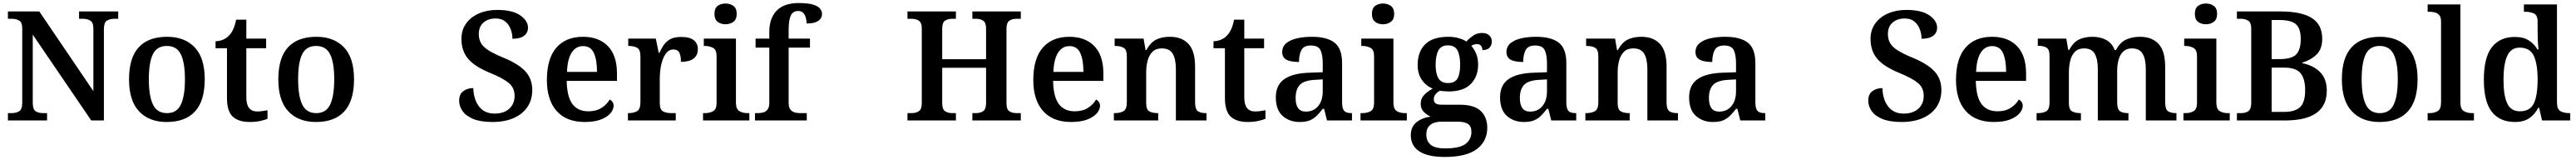

<svg xmlns="http://www.w3.org/2000/svg" viewBox="-20 -789 16909 1048"><path d="M32 0V-48H56Q85 -48 105.5 -60Q126 -72 126 -116V-602Q126 -643 105.5 -654.5Q85 -666 58 -666H32V-714H238L593 -192V-602Q593 -642 572.5 -654Q552 -666 524 -666H499V-714H756V-666H730Q701 -666 681.5 -653.5Q662 -641 662 -598V0H579L195 -562V-116Q195 -72 214.5 -60Q234 -48 264 -48H289V0Z M1074 10Q959 10 893 -59.5Q827 -129 827 -270Q827 -410 890.5 -479Q954 -548 1077 -548Q1192 -548 1258 -479Q1324 -410 1324 -270Q1324 -129 1260.5 -59.5Q1197 10 1074 10ZM1076 -48Q1141 -48 1167.5 -104.5Q1194 -161 1194 -270Q1194 -379 1167 -433.5Q1140 -488 1075 -488Q1010 -488 983.5 -433.5Q957 -379 957 -270Q957 -161 984 -104.5Q1011 -48 1076 -48Z M1620 10Q1546 10 1508 -25Q1470 -60 1470 -147V-473H1395V-519Q1421 -519 1445 -529.5Q1469 -540 1484 -557Q1516 -589 1530 -660H1597V-536H1727V-473H1597V-151Q1597 -59 1668 -59Q1687 -59 1703.5 -61.5Q1720 -64 1736 -67V-11Q1721 -4 1689.5 3Q1658 10 1620 10Z M2054 10Q1939 10 1873 -59.5Q1807 -129 1807 -270Q1807 -410 1870.5 -479Q1934 -548 2057 -548Q2172 -548 2238 -479Q2304 -410 2304 -270Q2304 -129 2240.5 -59.5Q2177 10 2054 10ZM2056 -48Q2121 -48 2147.5 -104.5Q2174 -161 2174 -270Q2174 -379 2147 -433.5Q2120 -488 2055 -488Q1990 -488 1963.5 -433.5Q1937 -379 1937 -270Q1937 -161 1964 -104.5Q1991 -48 2056 -48Z M3213 10Q3134 10 3086 -10Q3038 -30 3016 -62Q2994 -94 2994 -130Q2994 -172 3021 -192Q3048 -212 3087 -212Q3089 -137 3125 -91Q3161 -45 3226 -45Q3288 -45 3323 -77Q3358 -109 3358 -161Q3358 -214 3320 -245.5Q3282 -277 3196 -312Q3096 -353 3052.5 -404.5Q3009 -456 3009 -534Q3009 -593 3040 -635.5Q3071 -678 3124 -701Q3177 -724 3244 -724Q3344 -724 3395 -688.5Q3446 -653 3446 -608Q3446 -574 3420 -554.5Q3394 -535 3344 -535Q3344 -565 3333 -596Q3322 -627 3297.5 -647.5Q3273 -668 3234 -668Q3184 -668 3153.5 -641Q3123 -614 3123 -566Q3123 -533 3137 -507.5Q3151 -482 3186.5 -459.5Q3222 -437 3285 -411Q3381 -372 3427.5 -323Q3474 -274 3474 -199Q3474 -135 3442 -88Q3410 -41 3351.5 -15.5Q3293 10 3213 10Z M3818 10Q3698 10 3634 -62Q3570 -134 3570 -265Q3570 -405 3632 -476.5Q3694 -548 3807 -548Q3911 -548 3970.5 -487Q4030 -426 4030 -308V-259H3700Q3702 -154 3738 -107Q3774 -60 3842 -60Q3894 -60 3929 -82.5Q3964 -105 3982 -137Q3993 -132 4000.5 -121.5Q4008 -111 4008 -96Q4008 -72 3987.5 -47.5Q3967 -23 3925 -6.5Q3883 10 3818 10ZM3899 -318Q3899 -396 3878.5 -441.5Q3858 -487 3807 -487Q3760 -487 3732.5 -444Q3705 -401 3702 -318Z M4102 0V-48H4105Q4139 -48 4161.5 -60.5Q4184 -73 4184 -120V-420Q4184 -464 4162.5 -476Q4141 -488 4108 -488H4104V-536H4285L4304 -443H4309Q4323 -475 4340 -498Q4357 -521 4383 -534Q4409 -547 4452 -547Q4508 -547 4534.5 -525.5Q4561 -504 4561 -467Q4561 -427 4533 -405.5Q4505 -384 4450 -384Q4450 -425 4439 -445Q4428 -465 4400 -465Q4374 -465 4357 -445.5Q4340 -426 4329.5 -396Q4319 -366 4315 -333.5Q4311 -301 4311 -274V-115Q4311 -71 4332.5 -59.5Q4354 -48 4386 -48H4416V0Z M4743 -630Q4712 -630 4691 -646Q4670 -662 4670 -698Q4670 -735 4691 -750.5Q4712 -766 4743 -766Q4772 -766 4794 -750.5Q4816 -735 4816 -698Q4816 -662 4794 -646Q4772 -630 4743 -630ZM4595 0V-48H4608Q4638 -48 4661 -60.5Q4684 -73 4684 -116V-422Q4684 -463 4660.5 -475.5Q4637 -488 4608 -488H4600V-536H4811V-118Q4811 -74 4833.5 -61Q4856 -48 4886 -48H4899V0Z M4936 0V-48H4955Q4973 -48 4990 -52.5Q5007 -57 5018.5 -71.5Q5030 -86 5030 -116V-477H4940V-536H5030V-579Q5030 -670 5078.5 -719.5Q5127 -769 5223 -769Q5282 -769 5315 -759.5Q5348 -750 5362 -733.5Q5376 -717 5376 -698Q5376 -669 5351 -652Q5326 -635 5275 -635Q5275 -653 5270 -672Q5265 -691 5253 -704Q5241 -717 5219 -717Q5185 -717 5171 -687Q5157 -657 5157 -593V-536H5297V-477H5157V-116Q5157 -86 5168.5 -71.5Q5180 -57 5197 -52.5Q5214 -48 5233 -48H5276V0Z M5937 0V-48H5965Q5992 -48 6011.5 -60.5Q6031 -73 6031 -114V-602Q6031 -642 6011 -654Q5991 -666 5963 -666H5937V-714H6255V-666H6231Q6203 -666 6184 -654Q6165 -642 6165 -600V-401H6453V-600Q6453 -641 6434 -653.5Q6415 -666 6386 -666H6363V-714H6681V-666H6653Q6625 -666 6606 -653.5Q6587 -641 6587 -600V-111Q6587 -72 6606.5 -60Q6626 -48 6653 -48H6681V0H6363V-48H6386Q6415 -48 6434 -61Q6453 -74 6453 -115V-345H6165V-114Q6165 -73 6184 -60.5Q6203 -48 6231 -48H6255V0Z M7011 10Q6891 10 6827 -62Q6763 -134 6763 -265Q6763 -405 6825 -476.5Q6887 -548 7000 -548Q7104 -548 7163.5 -487Q7223 -426 7223 -308V-259H6893Q6895 -154 6931 -107Q6967 -60 7035 -60Q7087 -60 7122 -82.5Q7157 -105 7175 -137Q7186 -132 7193.5 -121.5Q7201 -111 7201 -96Q7201 -72 7180.5 -47.5Q7160 -23 7118 -6.5Q7076 10 7011 10ZM7092 -318Q7092 -396 7071.5 -441.5Q7051 -487 7000 -487Q6953 -487 6925.5 -444Q6898 -401 6895 -318Z M7292 0V-48H7298Q7332 -48 7354.5 -60.5Q7377 -73 7377 -119V-421Q7377 -464 7356 -476Q7335 -488 7302 -488H7297V-536H7487L7500 -461H7505Q7533 -512 7570.5 -530Q7608 -548 7659 -548Q7738 -548 7781.5 -501.5Q7825 -455 7825 -353V-120Q7825 -73 7843.5 -60.5Q7862 -48 7895 -48H7900V0H7699V-336Q7699 -401 7678.5 -436.5Q7658 -472 7606 -472Q7568 -472 7545.5 -450Q7523 -428 7513.5 -392Q7504 -356 7504 -314V-114Q7504 -71 7525 -59.5Q7546 -48 7579 -48H7583V0Z M8171 10Q8097 10 8059 -25Q8021 -60 8021 -147V-473H7946V-519Q7972 -519 7996 -529.5Q8020 -540 8035 -557Q8067 -589 8081 -660H8148V-536H8278V-473H8148V-151Q8148 -59 8219 -59Q8238 -59 8254.5 -61.5Q8271 -64 8287 -67V-11Q8272 -4 8240.5 3Q8209 10 8171 10Z M8511 10Q8445 10 8400 -29.5Q8355 -69 8355 -152Q8355 -232 8411 -271Q8467 -310 8581 -313L8663 -316V-374Q8663 -427 8649 -459Q8635 -491 8585 -491Q8539 -491 8523 -461Q8507 -431 8507 -383Q8452 -383 8424.5 -398Q8397 -413 8397 -448Q8397 -484 8423.5 -506Q8450 -528 8494 -538Q8538 -548 8592 -548Q8691 -548 8740.5 -509.5Q8790 -471 8790 -376V-120Q8790 -78 8803.5 -63Q8817 -48 8851 -48H8855V0H8691L8672 -76H8663Q8642 -49 8622 -29.5Q8602 -10 8576.5 0Q8551 10 8511 10ZM8552 -58Q8603 -58 8633 -94Q8663 -130 8663 -191V-269L8610 -266Q8539 -262 8512 -232.5Q8485 -203 8485 -147Q8485 -58 8552 -58Z M9059 -630Q9028 -630 9007 -646Q8986 -662 8986 -698Q8986 -735 9007 -750.5Q9028 -766 9059 -766Q9088 -766 9110 -750.5Q9132 -735 9132 -698Q9132 -662 9110 -646Q9088 -630 9059 -630ZM8911 0V-48H8924Q8954 -48 8977 -60.5Q9000 -73 9000 -116V-422Q9000 -463 8976.5 -475.5Q8953 -488 8924 -488H8916V-536H9127V-118Q9127 -74 9149.5 -61Q9172 -48 9202 -48H9215V0Z M9464 239Q9352 239 9296.5 202Q9241 165 9241 97Q9241 42 9278 12Q9315 -18 9372 -25Q9348 -35 9327 -55.5Q9306 -76 9306 -110Q9306 -141 9326.5 -164.5Q9347 -188 9385 -209Q9341 -226 9313.5 -266Q9286 -306 9286 -363Q9286 -450 9335.5 -499Q9385 -548 9488 -548Q9525 -548 9556 -539Q9587 -530 9606 -517Q9625 -538 9650 -555.5Q9675 -573 9709 -573Q9741 -573 9757 -556.5Q9773 -540 9773 -517Q9773 -495 9759 -478Q9745 -461 9711 -461Q9711 -478 9702 -489Q9693 -500 9676 -500Q9665 -500 9655.5 -497Q9646 -494 9638 -489Q9657 -468 9670 -437.5Q9683 -407 9683 -365Q9683 -289 9635.5 -239.5Q9588 -190 9488 -190Q9477 -190 9459.5 -191.5Q9442 -193 9433 -195Q9416 -187 9404 -172.5Q9392 -158 9392 -138Q9392 -121 9404 -112Q9416 -103 9446 -103H9563Q9658 -103 9700.5 -62Q9743 -21 9743 48Q9743 136 9674.5 187.5Q9606 239 9464 239ZM9485 -245Q9531 -245 9548 -275.5Q9565 -306 9565 -365Q9565 -426 9547.5 -459Q9530 -492 9484 -492Q9440 -492 9422 -458Q9404 -424 9404 -364Q9404 -307 9422.5 -276Q9441 -245 9485 -245ZM9466 183Q9562 183 9600.5 153.5Q9639 124 9639 75Q9639 38 9616.5 23Q9594 8 9549 8H9441Q9418 8 9395.5 15Q9373 22 9358 40Q9343 58 9343 94Q9343 135 9371.5 159Q9400 183 9466 183Z M9983 10Q9917 10 9872 -29.5Q9827 -69 9827 -152Q9827 -232 9883 -271Q9939 -310 10053 -313L10135 -316V-374Q10135 -427 10121 -459Q10107 -491 10057 -491Q10011 -491 9995 -461Q9979 -431 9979 -383Q9924 -383 9896.5 -398Q9869 -413 9869 -448Q9869 -484 9895.5 -506Q9922 -528 9966 -538Q10010 -548 10064 -548Q10163 -548 10212.5 -509.5Q10262 -471 10262 -376V-120Q10262 -78 10275.5 -63Q10289 -48 10323 -48H10327V0H10163L10144 -76H10135Q10114 -49 10094 -29.5Q10074 -10 10048.5 0Q10023 10 9983 10ZM10024 -58Q10075 -58 10105 -94Q10135 -130 10135 -191V-269L10082 -266Q10011 -262 9984 -232.5Q9957 -203 9957 -147Q9957 -58 10024 -58Z M10387 0V-48H10393Q10427 -48 10449.5 -60.5Q10472 -73 10472 -119V-421Q10472 -464 10451 -476Q10430 -488 10397 -488H10392V-536H10582L10595 -461H10600Q10628 -512 10665.5 -530Q10703 -548 10754 -548Q10833 -548 10876.5 -501.5Q10920 -455 10920 -353V-120Q10920 -73 10938.5 -60.5Q10957 -48 10990 -48H10995V0H10794V-336Q10794 -401 10773.5 -436.5Q10753 -472 10701 -472Q10663 -472 10640.5 -450Q10618 -428 10608.5 -392Q10599 -356 10599 -314V-114Q10599 -71 10620 -59.5Q10641 -48 10674 -48H10678V0Z M11224 10Q11158 10 11113 -29.5Q11068 -69 11068 -152Q11068 -232 11124 -271Q11180 -310 11294 -313L11376 -316V-374Q11376 -427 11362 -459Q11348 -491 11298 -491Q11252 -491 11236 -461Q11220 -431 11220 -383Q11165 -383 11137.5 -398Q11110 -413 11110 -448Q11110 -484 11136.5 -506Q11163 -528 11207 -538Q11251 -548 11305 -548Q11404 -548 11453.5 -509.5Q11503 -471 11503 -376V-120Q11503 -78 11516.5 -63Q11530 -48 11564 -48H11568V0H11404L11385 -76H11376Q11355 -49 11335 -29.5Q11315 -10 11289.5 0Q11264 10 11224 10ZM11265 -58Q11316 -58 11346 -94Q11376 -130 11376 -191V-269L11323 -266Q11252 -262 11225 -232.5Q11198 -203 11198 -147Q11198 -58 11265 -58Z M12463 10Q12384 10 12336 -10Q12288 -30 12266 -62Q12244 -94 12244 -130Q12244 -172 12271 -192Q12298 -212 12337 -212Q12339 -137 12375 -91Q12411 -45 12476 -45Q12538 -45 12573 -77Q12608 -109 12608 -161Q12608 -214 12570 -245.5Q12532 -277 12446 -312Q12346 -353 12302.5 -404.5Q12259 -456 12259 -534Q12259 -593 12290 -635.5Q12321 -678 12374 -701Q12427 -724 12494 -724Q12594 -724 12645 -688.5Q12696 -653 12696 -608Q12696 -574 12670 -554.5Q12644 -535 12594 -535Q12594 -565 12583 -596Q12572 -627 12547.5 -647.5Q12523 -668 12484 -668Q12434 -668 12403.5 -641Q12373 -614 12373 -566Q12373 -533 12387 -507.5Q12401 -482 12436.5 -459.5Q12472 -437 12535 -411Q12631 -372 12677.5 -323Q12724 -274 12724 -199Q12724 -135 12692 -88Q12660 -41 12601.5 -15.5Q12543 10 12463 10Z M13068 10Q12948 10 12884 -62Q12820 -134 12820 -265Q12820 -405 12882 -476.5Q12944 -548 13057 -548Q13161 -548 13220.5 -487Q13280 -426 13280 -308V-259H12950Q12952 -154 12988 -107Q13024 -60 13092 -60Q13144 -60 13179 -82.5Q13214 -105 13232 -137Q13243 -132 13250.5 -121.5Q13258 -111 13258 -96Q13258 -72 13237.5 -47.5Q13217 -23 13175 -6.5Q13133 10 13068 10ZM13149 -318Q13149 -396 13128.5 -441.5Q13108 -487 13057 -487Q13010 -487 12982.5 -444Q12955 -401 12952 -318Z M13349 0V-48H13358Q13392 -48 13413 -60.5Q13434 -73 13434 -119V-423Q13434 -466 13413.5 -477.5Q13393 -489 13360 -489H13357V-536H13544L13557 -461H13562Q13590 -512 13627 -530Q13664 -548 13716 -548Q13767 -548 13805.5 -527.5Q13844 -507 13862 -461H13870Q13897 -512 13937 -530Q13977 -548 14028 -548Q14106 -548 14149.5 -501.5Q14193 -455 14193 -353V-120Q14193 -73 14212 -60.5Q14231 -48 14264 -48H14267V0H14066V-336Q14066 -401 14045.5 -436.5Q14025 -472 13975 -472Q13940 -472 13918.5 -452Q13897 -432 13887.5 -398.5Q13878 -365 13878 -326V-120Q13878 -73 13896.5 -60.5Q13915 -48 13949 -48H13952V0H13751V-336Q13751 -401 13731 -436.5Q13711 -472 13661 -472Q13623 -472 13601 -450Q13579 -428 13570 -392Q13561 -356 13561 -314V-114Q13561 -71 13582.5 -59.5Q13604 -48 13637 -48H13640V0Z M14461 -630Q14430 -630 14409 -646Q14388 -662 14388 -698Q14388 -735 14409 -750.5Q14430 -766 14461 -766Q14490 -766 14512 -750.5Q14534 -735 14534 -698Q14534 -662 14512 -646Q14490 -630 14461 -630ZM14313 0V-48H14326Q14356 -48 14379 -60.5Q14402 -73 14402 -116V-422Q14402 -463 14378.5 -475.5Q14355 -488 14326 -488H14318V-536H14529V-118Q14529 -74 14551.5 -61Q14574 -48 14604 -48H14617V0Z M14664 0V-48H14691Q14720 -48 14739 -61Q14758 -74 14758 -115V-601Q14758 -642 14737.5 -654Q14717 -666 14691 -666H14664V-714H14950Q15087 -714 15155.5 -671Q15224 -628 15224 -535Q15224 -468 15187 -432Q15150 -396 15094 -379V-375Q15165 -361 15209.5 -317Q15254 -273 15254 -195Q15254 0 14980 0ZM14945 -402Q15023 -402 15053 -432.5Q15083 -463 15083 -533Q15083 -604 15050.5 -631Q15018 -658 14943 -658H14892V-402ZM14973 -56Q15047 -56 15079.5 -88Q15112 -120 15112 -198Q15112 -273 15082 -309.5Q15052 -346 14975 -346H14892V-56Z M15600 10Q15485 10 15419 -59.5Q15353 -129 15353 -270Q15353 -410 15416.5 -479Q15480 -548 15603 -548Q15718 -548 15784 -479Q15850 -410 15850 -270Q15850 -129 15786.5 -59.5Q15723 10 15600 10ZM15602 -48Q15667 -48 15693.5 -104.5Q15720 -161 15720 -270Q15720 -379 15693 -433.5Q15666 -488 15601 -488Q15536 -488 15509.5 -433.5Q15483 -379 15483 -270Q15483 -161 15510 -104.5Q15537 -48 15602 -48Z M15916 0V-48H15929Q15959 -48 15981.5 -61Q16004 -74 16004 -118V-648Q16004 -676 15992.5 -689.5Q15981 -703 15963.5 -707.5Q15946 -712 15929 -712H15916V-760H16131V-118Q16131 -74 16154 -61Q16177 -48 16207 -48H16220V0Z M16489 10Q16390 10 16337.5 -56.5Q16285 -123 16285 -267Q16285 -412 16337.5 -479.5Q16390 -547 16488 -547Q16545 -547 16580.5 -524Q16616 -501 16637 -465H16644Q16641 -490 16639.5 -521.5Q16638 -553 16638 -578V-647Q16638 -690 16613.5 -701Q16589 -712 16556 -712H16548V-760H16765V-119Q16765 -74 16788 -61Q16811 -48 16845 -48H16852V0H16667L16648 -83H16642Q16620 -40 16583.5 -15Q16547 10 16489 10ZM16521 -60Q16588 -60 16613 -111.5Q16638 -163 16638 -268Q16638 -369 16613 -423Q16588 -477 16520 -477Q16463 -477 16438.5 -423Q16414 -369 16414 -267Q16414 -163 16438.5 -111.5Q16463 -60 16521 -60Z"/></svg>

Font: Noto Serif Hentaigana SemiBold
Style: Regular
Weight: 600
Designer: Kazuhiro Yamada
Foundry: nipponia
Version: Version 1.000; ttfautohint (v1.8.4.7-5d5b)